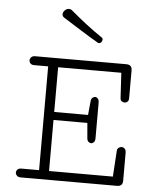

<svg xmlns="http://www.w3.org/2000/svg" viewBox="-56 -853 716 900"><g transform="rotate(5 302.5 -403.5)"><path d="M385.3 -659.2Q381.3 -659.2 379.4 -661.1Q338.9 -684.6 295.7 -711.9Q252.4 -739.3 213.4 -763.7Q204.1 -770 204.1 -778.8Q204.1 -789.1 212.9 -797.9Q221.7 -806.6 232.4 -806.6Q240.7 -806.6 246.1 -801.8Q280.3 -772.5 319.8 -741.9Q359.4 -711.4 396.5 -686.5Q401.4 -683.6 401.4 -676.3Q401.4 -669.9 396.7 -664.6Q392.1 -659.2 385.3 -659.2ZM75.7 0Q63.5 0 57.1 -6.6Q50.8 -13.2 50.8 -21Q50.8 -28.8 56.9 -35.2Q63 -41.5 75.2 -41.5H158.2V-529.8H92.3Q80.6 -529.8 74.7 -536.1Q68.8 -542.5 68.8 -550.3Q68.8 -558.6 75 -565.2Q81.1 -571.8 93.3 -571.8H522Q549.3 -571.8 549.3 -545.4V-413.6Q549.3 -402.8 543.2 -397.5Q537.1 -392.1 529.8 -392.1Q522.5 -392.1 516.1 -396.7Q509.8 -401.4 509.3 -410.6L502.4 -529.8H205.1V-319.3H364.3L370.6 -384.3Q371.6 -395.5 377.7 -400.9Q383.8 -406.2 390.1 -406.2Q397 -406.2 402.8 -400.1Q408.7 -394 408.7 -380.4V-213.4Q408.7 -200.7 402.8 -194.6Q397 -188.5 390.1 -188.5Q383.3 -188.5 377.4 -193.8Q371.6 -199.2 370.6 -209.5L364.3 -281.7H205.1V-41.5H505.4L513.2 -164.1Q513.7 -172.9 520.3 -178Q526.9 -183.1 534.7 -183.1Q542.5 -183.1 548.8 -177Q555.2 -170.9 555.2 -157.7V-25.9Q555.2 0 527.8 0Z"/></g></svg>

Font: Cutive Mono
Style: Regular
Weight: 400
Designer: Vernon Adams
Foundry: Vernon Adams
Version: Version 1.110; ttfautohint (v1.8.4.7-5d5b)